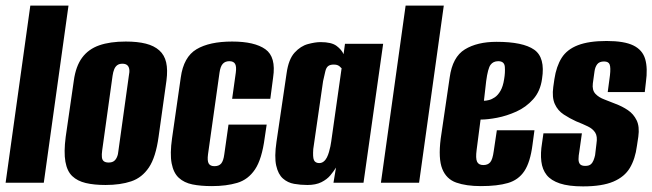

<svg xmlns="http://www.w3.org/2000/svg" viewBox="-23 -651 2324 684"><path d="M-3 0 85 -631H221L133 0Z M353 8Q312 8 282.5 1Q253 -6 234.5 -23.5Q216 -41 210 -75Q204 -109 211 -163L240 -364Q247 -415 269.5 -445.5Q292 -476 330.5 -489.5Q369 -503 425 -503Q467 -503 496.5 -495.5Q526 -488 544.5 -471.5Q563 -455 569 -428.5Q575 -402 570 -364L542 -164Q532 -91 507.5 -54.5Q483 -18 444.5 -5Q406 8 353 8ZM364 -72Q375 -72 382 -76.5Q389 -81 393.5 -91Q398 -101 399 -115L436 -381Q439 -395 437.5 -404.5Q436 -414 430 -419Q424 -424 413 -424Q402 -424 395 -419Q388 -414 384 -404.5Q380 -395 378 -381L341 -115Q339 -101 340 -91Q341 -81 347 -76.5Q353 -72 364 -72Z M732 12Q692 12 662.5 6Q633 0 614 -17.5Q595 -35 588.5 -69Q582 -103 590 -159L621 -375Q631 -448 677 -475.5Q723 -503 804 -503Q884 -503 922.5 -475.5Q961 -448 950 -375L940 -299H804L817 -392Q820 -414 814.5 -423.5Q809 -433 794 -433Q779 -433 770.5 -423.5Q762 -414 759 -392L718 -101Q715 -78 720.5 -68.5Q726 -59 741 -59Q757 -59 765 -68.5Q773 -78 776 -101L791 -207H927L920 -160Q910 -84 885.5 -47.5Q861 -11 822 0.5Q783 12 732 12Z M1072 8Q1048 8 1025 4Q1002 0 985 -15Q968 -30 961 -61Q954 -92 962 -146L998 -390Q1005 -440 1026.5 -463.5Q1048 -487 1074 -494Q1100 -501 1119 -501Q1158 -501 1176 -487.5Q1194 -474 1201 -458L1206 -495H1342L1272 0H1165L1174 -54Q1166 -41 1154 -26.5Q1142 -12 1122 -2Q1102 8 1072 8ZM1114 -70Q1123 -70 1130 -75.5Q1137 -81 1141.5 -90Q1146 -99 1149 -109.5Q1152 -120 1154 -129.5Q1156 -139 1157 -147L1194 -408Q1192 -409 1189 -412.5Q1186 -416 1180.5 -418.5Q1175 -421 1166 -421Q1153 -421 1146 -415.5Q1139 -410 1136 -397Q1133 -384 1128 -362L1093 -120Q1092 -106 1092.5 -96Q1093 -86 1095.5 -80.5Q1098 -75 1103 -72.5Q1108 -70 1114 -70Z M1334 0 1422 -631H1558L1470 0Z M1690 12Q1638 12 1602.5 -0.5Q1567 -13 1552.5 -49.5Q1538 -86 1547 -157L1579 -375Q1589 -448 1633 -475Q1677 -502 1746 -502Q1840 -502 1880 -474Q1920 -446 1908 -370Q1902 -326 1876.5 -297.5Q1851 -269 1816.5 -253.5Q1782 -238 1748 -231.5Q1714 -225 1689 -225L1675 -117Q1671 -87 1676.5 -75Q1682 -63 1699 -63Q1715 -63 1723.5 -73Q1732 -83 1736 -113L1747 -187H1881L1874 -135Q1866 -73 1845 -41.5Q1824 -10 1786.5 1Q1749 12 1690 12ZM1701 -292Q1708 -292 1718.5 -294.5Q1729 -297 1740 -304.5Q1751 -312 1760 -327.5Q1769 -343 1773 -369Q1777 -392 1775.5 -412.5Q1774 -433 1752 -433Q1734 -433 1724.5 -420Q1715 -407 1709 -362Z M2054 13Q2003 13 1971.5 2.5Q1940 -8 1924.5 -27.5Q1909 -47 1905.5 -76Q1902 -105 1908 -141L1913 -176H2050L2041 -112Q2038 -96 2038 -84Q2038 -72 2043.5 -66Q2049 -60 2062 -60Q2075 -60 2081.5 -65.5Q2088 -71 2091.5 -80Q2095 -89 2097 -98L2102 -140Q2106 -165 2097.5 -178.5Q2089 -192 2071.5 -200.5Q2054 -209 2029 -219Q2007 -229 1985.5 -243Q1964 -257 1953.5 -280.5Q1943 -304 1948 -341L1952 -369Q1959 -415 1978 -445Q1997 -475 2036 -490Q2075 -505 2138 -505Q2201 -505 2233.5 -489Q2266 -473 2275.5 -440.5Q2285 -408 2278 -358L2274 -323H2142L2150 -383Q2153 -410 2149 -421Q2145 -432 2129 -432Q2112 -432 2104.5 -422Q2097 -412 2095 -397L2089 -354Q2086 -330 2098 -317Q2110 -304 2130.5 -296.5Q2151 -289 2170 -281Q2194 -272 2214 -258.5Q2234 -245 2245 -222.5Q2256 -200 2251 -164L2246 -131Q2240 -85 2221 -53Q2202 -21 2162 -4Q2122 13 2054 13Z"/></svg>

Font: Alumni Sans Thin ExtraBold
Style: Italic
Weight: 800
Italic angle: -8°
Version: Version 1.016